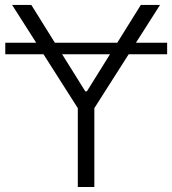

<svg xmlns="http://www.w3.org/2000/svg" viewBox="-20 -747 688 767"><path d="M647.7 -576.3V-530.2H494L356.9 -315V0H290.8V-315L153.8 -530.2H1.1V-576.3H124.6L28.4 -727.3H105.1L199.2 -576.3H448.5L542.6 -727.3H619.3L523.1 -576.3ZM228.3 -530.2 320.7 -382.1H327.1L419.4 -530.2Z"/></svg>

Font: Inter P Light
Style: Regular
Weight: 300
Designer: Rasmus Andersson
Foundry: rsms
Version: Version 3.018;git-588b23468